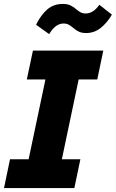

<svg xmlns="http://www.w3.org/2000/svg" viewBox="-40 -962 592 982"><path d="M-19.5 0 11.2 -147.5H106.4L192.4 -555.7H97.2L128.4 -703.1H488.3L457.5 -555.7H362.3L276.4 -147.5H371.1L340.3 0ZM400.4 -793Q377.9 -793 363 -800.3Q348.1 -807.6 336.9 -817.4Q325.7 -827.1 313.7 -834.5Q301.8 -841.8 284.7 -841.8Q265.1 -841.8 247.1 -829.1Q229 -816.4 211.4 -787.6L144.5 -835.4Q169.4 -886.2 202.1 -914.1Q234.9 -941.9 280.8 -941.9Q305.2 -941.9 320.6 -934.3Q335.9 -926.8 346.9 -917.2Q357.9 -907.7 369.4 -900.4Q380.9 -893.1 398.4 -893.1Q416.5 -893.1 433.6 -903.1Q450.7 -913.1 468.3 -937.5L532.2 -887.2Q508.3 -845.7 475.3 -819.3Q442.4 -793 400.4 -793Z"/></svg>

Font: Schibsted Grotesk ExtraBold
Style: Italic
Weight: 800
Italic angle: -12°
Designer: Bakken & Baeck AS, Henrik Kongsvoll
Foundry: Schibsted ASA
Version: Version 1.100; ttfautohint (v1.8.4.7-5d5b);gftools[0.9.25]